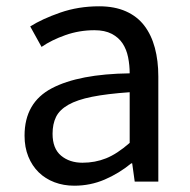

<svg xmlns="http://www.w3.org/2000/svg" viewBox="-20 -577 604 610"><path d="M216 13Q182 13 153 2Q124 -9 103 -29.5Q82 -50 70 -79.5Q58 -109 58 -146Q58 -251 144.5 -296.5Q231 -342 392 -344Q392 -370 387 -395Q382 -420 369.5 -439Q357 -458 335 -469.5Q313 -481 280 -481Q232 -481 188 -465.5Q144 -450 112 -428L76 -493Q114 -517 171.5 -537Q229 -557 295 -557Q344 -557 380 -541Q416 -525 438.5 -495.5Q461 -466 472 -425Q483 -384 483 -334V0H408L400 -58H397Q358 -26 312.5 -6.5Q267 13 216 13ZM242 -60Q282 -60 317 -74Q352 -88 392 -123V-284Q320 -279 272.5 -269.5Q225 -260 197 -244Q169 -228 158 -205.5Q147 -183 147 -152Q147 -105 174 -82.5Q201 -60 242 -60Z"/></svg>

Font: SpoqaHanSansJP-Regular
Style: Regular
Weight: 400
Designer: [Source Han Sans]
Ryoko NISHIZUKA  (kana & ideographs); Paul D. Hunt (Latin, Greek & Cyrillic); Wenlong ZHANG  (bopomofo
Foundry: Spoqa (http://bi.spoqa.com)
Version: Version 1.002.20150607